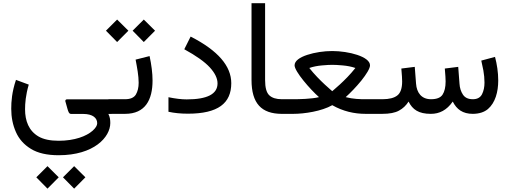

<svg xmlns="http://www.w3.org/2000/svg" viewBox="-20 -692 3097 1167"><path d="M336.4 251.5C551.3 251.5 650.4 141.6 650.4 55.7C650.4 36.6 648.4 20 638.7 0.5H658.7V-88.4H387.7C379.4 -88.4 377 -82.5 377 -78.6V-77.1L390.1 -30.3C395.5 -12.2 399.4 0.5 412.6 0.5H484.9C545.4 0.5 570.8 25.9 570.8 57.1C570.8 70.8 561.5 85.9 543 102.5C505.4 135.7 434.1 163.6 336.4 163.6C284.7 163.6 244.1 154.8 214.4 137.7C154.8 103 132.3 42.5 132.3 -27.8C132.3 -62.5 135.7 -112.8 154.8 -177.7L77.1 -206.5C52.2 -132.3 48.3 -75.2 48.3 -30.8C48.3 20.5 57.6 67.4 76.7 110.4C95.2 152.8 125.5 187 168 212.9C210 238.8 266.1 251.5 336.4 251.5ZM362.8 385.7 430.7 454.6 499 385.7 430.7 317.9ZM200.7 385.7 268.6 454.6 336.9 385.7 268.6 317.9Z M786.1 -505.4 854 -436.5 922.4 -505.4 854 -573.2ZM624 -505.4 691.9 -436.5 760.3 -505.4 691.9 -573.2ZM639.2 0H740.2C863.3 0 907.2 -85.4 907.2 -202.6C907.2 -248 900.4 -298.8 889.2 -351.1L804.2 -329.6C813.5 -280.8 822.8 -231.4 822.8 -189C822.8 -160.2 816.9 -136.2 805.7 -117.2C793.9 -98.1 772 -88.9 739.3 -88.9H639.2Z M1114.7 -87.9C1083.5 -87.9 1046.4 -92.3 1003.9 -101.1V-12.7C1039.1 -4.9 1078.6 -1 1122.1 -1C1305.2 -1 1385.7 -64 1385.7 -186.5C1385.7 -289.6 1306.2 -384.3 1138.7 -469.7L1100.1 -392.6C1172.4 -353 1224.1 -316.4 1255.4 -282.2C1286.6 -248 1302.2 -215.8 1302.2 -185.1C1302.2 -120.1 1239.7 -87.9 1114.7 -87.9Z M1508.8 -206.1C1508.8 -63.5 1568.8 0 1693.4 0H1705.6V-88.9H1693.4C1659.2 -88.9 1633.8 -96.7 1616.7 -112.8C1599.6 -128.9 1591.3 -159.7 1591.3 -205.6V-672.4H1508.8Z M1999.5 -381.8C1948.7 -381.8 1893.1 -373.5 1847.2 -358.4C1801.3 -343.3 1770.5 -321.8 1770.5 -294.9C1770.5 -257.8 1864.7 -149.4 1918.9 -101.6C1875.5 -90.3 1795.4 -88.9 1763.7 -88.9H1686V0H1763.2C1830.6 0 1935.5 -16.1 1999.5 -52.7C2065.4 -15.1 2133.8 0 2202.1 0H2277.8V-88.9H2201.7C2168.5 -88.9 2126.5 -89.8 2081.1 -101.6C2108.9 -126.5 2145 -163.6 2176.3 -202.1C2207 -240.7 2229 -275.9 2229 -294.9C2229 -348.1 2099.1 -381.8 1999.5 -381.8ZM1999.5 -297.9C2014.6 -297.9 2035.6 -296.9 2063 -294.4C2090.3 -292 2116.2 -287.1 2140.1 -278.8C2078.6 -200.2 1997.1 -137.2 1999.5 -137.7C2001.5 -137.2 1921.9 -200.2 1859.9 -278.8C1883.8 -287.1 1909.7 -292 1937 -294.4C1963.9 -296.9 1984.9 -297.9 1999.5 -297.9Z M2598.6 0C2650.9 0 2695.3 -22 2731.9 -74.7C2755.9 -27.3 2792 0 2854.5 0C2893.1 -0.5 2923.3 -10.3 2945.8 -29.3C2990.2 -67.4 3008.3 -132.8 3008.3 -203.1C3008.3 -252 3000.5 -302.7 2988.8 -346.2L2905.3 -323.7C2908.7 -308.6 2913.1 -288.6 2918 -263.7C2922.4 -238.8 2924.8 -214.4 2924.8 -189.9C2924.8 -163.1 2919.9 -139.2 2909.7 -119.1C2899.4 -99.1 2880.9 -88.9 2854 -88.9C2826.2 -88.9 2806.2 -98.1 2793.9 -116.7C2781.7 -134.8 2774.4 -157.2 2772.9 -183.6L2765.1 -285.6L2683.6 -275.4C2687 -234.4 2688.5 -213.9 2688.5 -196.8C2688.5 -162.1 2682.1 -135.3 2669.9 -116.7C2657.7 -98.1 2634.3 -88.9 2599.6 -88.9C2541.5 -88.9 2512.7 -128.9 2508.8 -183.6L2501 -285.6L2419.4 -275.4C2422.9 -233.9 2424.3 -213.9 2424.3 -196.8C2424.3 -155.8 2414.6 -127.4 2395.5 -112.3C2376.5 -96.7 2345.7 -88.9 2304.2 -88.9H2258.3V0H2303.2C2347.2 0 2380.9 -6.3 2404.8 -19.5C2428.7 -32.2 2448.2 -50.8 2463.4 -74.7C2487.3 -26.4 2523.9 0 2598.6 0Z"/></svg>

Font: Vazirmatn
Style: Regular
Weight: 400
Designer: Saber Rastikerdar
Foundry: Saber Rastikerdar
Version: Version 33.003